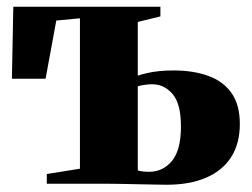

<svg xmlns="http://www.w3.org/2000/svg" viewBox="-20 -532 731 556"><path d="M462.5 3Q452.5 3 429.5 2.5Q406.5 2 379 1.5Q351.5 1 327.2 0.5Q303 0 288.5 0H115.5V-28L211.5 -43.5V-479L143 -472.5L112 -304H14.5L18.5 -512.5H444.5V-484.5L379 -468.5V-313Q391.5 -317 406.5 -320.5Q421.5 -324 440.8 -326Q460 -328 483 -328Q539 -328 582.5 -312.5Q626 -297 650.2 -263Q674.5 -229 674.5 -173Q674.5 -116.5 649.5 -77.2Q624.5 -38 577 -17.5Q529.5 3 462.5 3ZM411.5 -34.5Q452 -34.5 478 -66Q504 -97.5 504 -166Q504 -231.5 479.8 -259.8Q455.5 -288 420.5 -288Q410 -288 397.8 -286.2Q385.5 -284.5 379 -282V-38.5Q384.5 -36.5 393.5 -35.5Q402.5 -34.5 411.5 -34.5Z"/></svg>

Font: Merriweather 120pt Black
Style: Regular
Weight: 900
Designer: Eben Sorkin
Foundry: Eben Sorkin
Version: Version 2.100